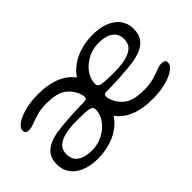

<svg xmlns="http://www.w3.org/2000/svg" viewBox="-75 -816 1109 1109"><g transform="rotate(-45 479.5 -261.5)"><path d="M248.5 -506Q332 -506 392.2 -480.8Q452.5 -455.5 484.5 -403.2Q516.5 -351 516.5 -268.5Q516.5 -200.5 494.2 -149.8Q472 -99 433 -65Q394 -31 342.5 -14Q291 3 232.5 3Q192.5 3 157.8 -5.8Q123 -14.5 96.5 -32.8Q70 -51 55 -78.2Q40 -105.5 40 -143Q40 -185.5 59 -211.8Q78 -238 110.5 -252.2Q143 -266.5 184.2 -272.2Q225.5 -278 269.5 -280.5Q289.5 -282.5 316.2 -283.8Q343 -285 367.5 -285.5Q392 -286 404.5 -286Q419.5 -286 424.8 -290.2Q430 -294.5 430 -305.5Q430 -319 422 -338.8Q414 -358.5 399.5 -376.5Q372 -411 335.8 -422.5Q299.5 -434 245 -434Q202 -434 168.5 -424.2Q135 -414.5 110 -404.8Q85 -395 68 -395Q53.5 -395 45.8 -400.5Q38 -406 38 -421Q38 -436 53.5 -451Q69 -466 97.2 -478.2Q125.5 -490.5 164.2 -498.2Q203 -506 248.5 -506ZM292 -239.5Q246 -239.5 207 -231Q168 -222.5 144.2 -202Q120.5 -181.5 120.5 -144.5Q120.5 -100.5 152 -77.8Q183.5 -55 242.5 -55Q277 -55 309.5 -67.2Q342 -79.5 367.8 -101Q393.5 -122.5 408.5 -150.2Q423.5 -178 423.5 -208.5Q423.5 -223.5 411 -230Q398.5 -236.5 370 -238Q341.5 -239.5 292 -239.5ZM699.5 -17Q616 -17 556 -42.2Q496 -67.5 463.8 -120Q431.5 -172.5 431.5 -254.5Q431.5 -322.5 453.8 -373.2Q476 -424 515 -458Q554 -492 605.8 -509Q657.5 -526 715.5 -526Q755.5 -526 790.2 -517.2Q825 -508.5 851.8 -490.2Q878.5 -472 893.2 -444.5Q908 -417 908 -380Q908 -337.5 889 -311.2Q870 -285 837.5 -270.8Q805 -256.5 764 -250.5Q723 -244.5 678.5 -242.5Q659 -240 632 -238.8Q605 -237.5 580.5 -237.2Q556 -237 543.5 -237Q529 -237 523.5 -232.8Q518 -228.5 518 -217.5Q518 -204 526 -184.5Q534 -165 548.5 -146.5Q576 -112 612.5 -100.5Q649 -89 703 -89Q746 -89 779.8 -98.8Q813.5 -108.5 838.2 -118.2Q863 -128 880 -128Q894.5 -128 902.5 -122.5Q910.5 -117 910.5 -102Q910.5 -87 894.8 -72Q879 -57 850.8 -44.5Q822.5 -32 784 -24.5Q745.5 -17 699.5 -17ZM656 -283.5Q702.5 -283.5 741.2 -291.8Q780 -300 803.8 -320.8Q827.5 -341.5 827.5 -378.5Q827.5 -422 796.2 -445Q765 -468 706 -468Q671 -468 638.5 -455.8Q606 -443.5 580.5 -422Q555 -400.5 540 -373Q525 -345.5 525 -314.5Q525 -299.5 537.2 -293Q549.5 -286.5 578.5 -285Q607.5 -283.5 656 -283.5Z"/></g></svg>

Font: Gluten Thin Light
Style: Regular
Weight: 300
Version: Version 1.300